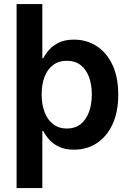

<svg xmlns="http://www.w3.org/2000/svg" viewBox="-20 -748 659 972"><path d="M354 9.8Q310.5 9.8 279.8 -4.6Q249 -19 229.5 -41Q210 -63 198.7 -85H194.3V204.1H64V-727.5H194.3V-453.1H199.2Q210 -474.6 229.2 -496.3Q248.5 -518.1 279.1 -532.7Q309.6 -547.4 354.5 -547.4Q418 -547.4 468.5 -515.1Q519 -482.9 548.8 -420.7Q578.6 -358.4 578.6 -269Q578.6 -181.2 549.6 -118.7Q520.5 -56.2 470 -23.2Q419.4 9.8 354 9.8ZM318.4 -97.2Q359.4 -97.2 387.5 -119.1Q415.5 -141.1 430.2 -180.2Q444.8 -219.2 444.8 -269.5Q444.8 -320.3 430.4 -358.6Q416 -397 387.9 -418.7Q359.9 -440.4 318.4 -440.4Q277.8 -440.4 249.3 -419.2Q220.7 -397.9 205.8 -359.9Q190.9 -321.8 190.9 -269.5Q190.9 -218.3 206.1 -179.4Q221.2 -140.6 249.8 -118.9Q278.3 -97.2 318.4 -97.2Z"/></svg>

Font: V-Inter
Style: SemiBold-600
Weight: 600
Designer: Rasmus Andersson
Foundry: rsms
Version: Version 4.000;git-4146feb